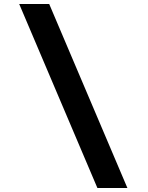

<svg xmlns="http://www.w3.org/2000/svg" viewBox="-20 -830 739 960"><path d="M76 -810H226L617 110H467Z"/></svg>

Font: TypoPRO Montserrat Alternates
Style: Bold Italic
Weight: 700
Italic angle: -11.3°
Designer: Julieta Ulanovsky
Foundry: Julieta Ulanovsky
Version: Version 6.001